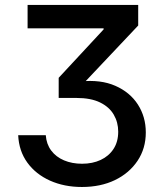

<svg xmlns="http://www.w3.org/2000/svg" viewBox="-20 -559 662 778"><path d="M312 198.7Q240.2 198.7 182.6 172.9Q125 147 90.8 99.9Q56.6 52.7 53.7 -11.2H165.5Q168 24.9 187.5 51Q207 77.1 239.5 90.8Q272 104.5 312.5 104.5Q355 104.5 387.9 89.1Q420.9 73.7 439.9 44.7Q459 15.6 459 -25.4Q459 -63.5 440.9 -94.5Q422.9 -125.5 385.5 -143.8Q348.1 -162.1 290 -162.1H217.8V-243.7L399.9 -439.9V-444.3H91.8V-539.1H540V-455.6L306.2 -208V-229Q388.2 -237.3 447.5 -211.2Q506.8 -185.1 538.8 -135.3Q570.8 -85.4 570.8 -22.5Q570.8 42.5 537.4 92.5Q503.9 142.6 445.8 170.7Q387.7 198.7 312 198.7Z"/></svg>

Font: Inter 18pt Medium
Style: Regular
Weight: 500
Designer: Rasmus Andersson
Foundry: rsms
Version: Version 4.001;git-66647c0bb